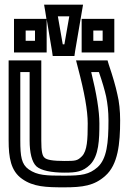

<svg xmlns="http://www.w3.org/2000/svg" viewBox="-20 -768 550 823"><path d="M255 35C335 35 384 28 431 -14C486 -62 495 -152 495 -252C495 -293 491 -332 483 -364C476 -397 464 -439 446 -492L441 -509H423H339H306L314 -478C342 -372 356 -294 356 -239C356 -171 354 -121 331 -98C312 -79 304 -78 257 -78C205 -78 180 -83 171 -92C161 -100 157 -121 157 -165V-484V-509H132H42H17V-484V-166C17 -93 26 -35 75 -1C123 33 177 35 255 35ZM255 -15C178 -15 140 -16 103 -42C72 -64 67 -97 67 -166V-459H107V-165C107 -115 116 -74 136 -55C156 -37 200 -28 257 -28C307 -28 335 -32 366 -62C404 -100 406 -170 406 -239C406 -292 394 -366 371 -459H404C419 -416 429 -381 435 -354C441 -324 445 -291 445 -252C445 -155 438 -87 398 -51C362 -20 331 -15 255 -15ZM130 -593H90V-637H130V-593ZM302 -549 331 -719 336 -748H307H199H169L174 -719L179 -687H155H65H40V-662V-568V-543H65H155H180V-568V-662V-686L203 -549L206 -528H228H278H299L302 -549ZM256 -578H249L228 -698H277L256 -578ZM470 -568V-662V-687H445H355H330V-662V-568V-543H355H445H470V-568ZM420 -593H380V-637H420V-593Z"/></svg>

Font: Gamestation DisplayOutline
Style: Regular
Weight: 400
Designer: Jonas Hecksher
Foundry: Jonas Hecksher, Playtypeª, e-types AS
Version: Version 1.003